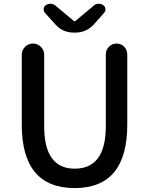

<svg xmlns="http://www.w3.org/2000/svg" viewBox="-20 -962 772 995"><path d="M367.2 12.7Q92.8 12.7 92.8 -316.4V-678.7Q92.8 -702.1 109.9 -719.2Q127 -736.3 150.4 -736.3H151.4Q174.8 -736.3 191.9 -719.2Q209 -702.1 209 -678.7V-307.6Q209 -87.9 367.2 -87.9Q528.3 -87.9 528.3 -307.6V-679.7Q528.3 -703.1 544.4 -719.7Q560.5 -736.3 584 -736.3Q607.4 -736.3 623.5 -719.7Q639.6 -703.1 639.6 -679.7V-316.4Q639.6 12.7 367.2 12.7ZM362.3 -793Q304.7 -793 266.6 -835.9L212.9 -895.5Q206.1 -903.3 206.1 -913.1Q206.1 -927.7 217.8 -935.5Q228.5 -942.4 240.2 -942.4Q241.2 -942.4 242.2 -942.4Q255.9 -942.4 266.6 -933.6L362.3 -853.5Q364.3 -851.6 366.7 -851.6Q369.1 -851.6 371.1 -853.5L466.8 -933.6Q476.6 -942.4 490.2 -942.4Q491.2 -942.4 492.2 -942.4Q504.9 -942.4 514.6 -935.5Q526.4 -927.7 526.4 -913.1Q526.4 -903.3 519.5 -895.5L466.8 -835.9Q427.7 -793 370.1 -793Z"/></svg>

Font: Gen Jyuu Gothic P Medium
Style: Regular
Weight: 500
Designer: [Source Han Sans]
Ryoko NISHIZUKA  (kana & ideographs); Paul D. Hunt (Latin, Greek & Cyrillic); Wenlong ZHANG  (bopomofo
Version: Version 1.002.20150607